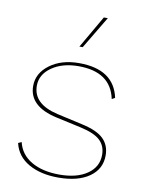

<svg xmlns="http://www.w3.org/2000/svg" viewBox="-84 -789 647 858"><g transform="rotate(10 239.5 -360.0)"><path d="M317 -730H335L247 -583H232ZM240 10Q160 10 105.5 -21Q51 -52 37 -111L52 -118Q65 -63 115.5 -33.5Q166 -4 243 -4Q322 -4 369 -36.5Q416 -69 416 -124Q416 -164 390 -189Q364 -214 301 -228L187 -253Q59 -281 59 -374Q59 -432 111.5 -471Q164 -510 244 -510Q402 -510 429 -385L415 -377Q390 -496 244 -496Q171 -496 123 -462.5Q75 -429 75 -378Q75 -295 188 -269L304 -243Q373 -228 402.5 -199Q432 -170 432 -124Q432 -62 380.5 -26Q329 10 240 10Z"/></g></svg>

Font: Elaine Sans Thin
Style: Regular
Weight: 250
Designer: Wei Huang
Foundry: Wei Huang
Version: Version 2.001;December 24, 2019;FontCreator 12.0.0.2547 64-b